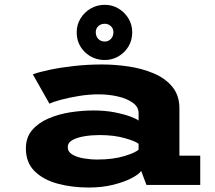

<svg xmlns="http://www.w3.org/2000/svg" viewBox="-20 -786 915 816"><path d="M357 11Q285.5 11 224.8 -5.5Q164 -22 127 -58.5Q90 -95 90 -155.5Q90 -202 116.5 -233Q143 -264 186 -282.5Q229 -301 279.2 -308.8Q329.5 -316.5 377.5 -316.5Q427 -316.5 467.5 -308.5Q508 -300.5 534.5 -290.5Q561 -280.5 569 -273.5V-305Q569 -331.5 544.5 -349.2Q520 -367 481 -376Q442 -385 398.5 -385Q357.5 -385 314.8 -378Q272 -371 238.2 -361.8Q204.5 -352.5 190 -345.5L119.5 -470Q144.5 -479.5 190.5 -489.2Q236.5 -499 294.5 -505.5Q352.5 -512 413 -512Q468.5 -512 526.2 -503.5Q584 -495 633.2 -474.2Q682.5 -453.5 712.5 -417Q742.5 -380.5 742.5 -325.5V-124.5H831V0H602.5L580 -59.5Q571.5 -46 540.5 -29.5Q509.5 -13 462.2 -1Q415 11 357 11ZM393.5 -108Q461 -108 509.5 -123Q558 -138 569 -150.5V-174.5Q558.5 -185 511.8 -198.5Q465 -212 403 -212Q370.5 -212 339.5 -207Q308.5 -202 288.2 -191Q268 -180 268 -160.5Q268 -141 287 -129.5Q306 -118 335 -113Q364 -108 393.5 -108ZM425.5 -531Q376 -531 341 -564.5Q306 -598 306 -649Q306 -681 322.2 -707.5Q338.5 -734 365.5 -749.8Q392.5 -765.5 425.5 -765.5Q457 -765.5 483.5 -749.8Q510 -734 526 -707.5Q542 -681 542 -649Q542 -615 526 -588.5Q510 -562 483.5 -546.5Q457 -531 425.5 -531ZM425.5 -609.5Q440.5 -609.5 451.2 -620.5Q462 -631.5 462 -649.5Q462 -664.5 451.2 -674.8Q440.5 -685 425.5 -685Q408.5 -685 397.8 -674.8Q387 -664.5 387 -649.5Q387 -631.5 397.8 -620.5Q408.5 -609.5 425.5 -609.5Z"/></svg>

Font: Trispace SemiExpanded
Style: Bold
Weight: 700
Width: 6
Designer: Tyler Finck
Foundry: Etcetera Type Company
Version: Version 1.210; ttfautohint (v1.8.3)